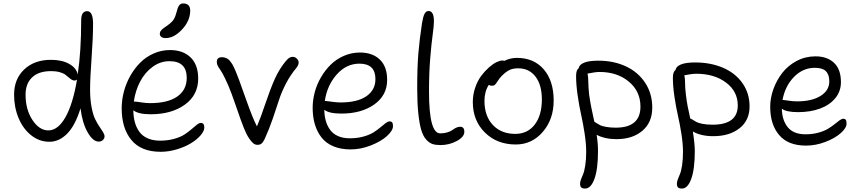

<svg xmlns="http://www.w3.org/2000/svg" viewBox="-20 -823 4944 1104"><path d="M264.2 -7.8Q206.1 -7.8 159.2 -45.2Q112.3 -82.5 86.7 -144.3Q61 -206.1 61 -278.8Q61 -368.7 119.4 -423.8Q177.7 -479 272.9 -479Q336.9 -479 378.4 -455.3Q419.9 -431.6 426.8 -395Q446.8 -526.9 446.8 -706.1Q446.8 -758.8 481 -758.8Q515.1 -758.8 515.1 -686Q515.1 -606.9 506.6 -490Q498 -373 498 -308.1Q498 -251 506.6 -206.5Q515.1 -162.1 527.3 -137.5Q539.6 -112.8 551.8 -95Q564 -77.1 572.5 -63.5Q581.1 -49.8 581.1 -38.1Q581.1 -27.3 571.8 -18.1Q562.5 -8.8 547.9 -8.8Q514.2 -8.8 483.6 -62.7Q453.1 -116.7 442.9 -200.2Q412.6 -101.6 366.5 -54.7Q320.3 -7.8 264.2 -7.8ZM127 -278.8Q127 -192.9 166.5 -133.1Q206.1 -73.2 257.8 -73.2Q313 -73.2 356 -148.4Q398.9 -223.6 422.9 -365.2Q415.5 -359.9 409.2 -359.9Q399.4 -359.9 390.9 -365.5Q382.3 -371.1 373.8 -378.9Q365.2 -386.7 354 -394.8Q342.8 -402.8 322 -408.4Q301.3 -414.1 273.9 -414.1Q202.6 -414.1 164.8 -378.2Q127 -342.3 127 -278.8Z M932.6 -604Q916.5 -604 907.7 -610.6Q898.9 -617.2 898.9 -628.9Q898.9 -632.3 899.9 -635.7Q900.9 -639.2 901.9 -641.6Q902.8 -644 905.8 -647.2Q908.7 -650.4 910.4 -652.3Q912.1 -654.3 916.7 -658Q921.4 -661.6 924.1 -663.6Q926.8 -665.5 933.1 -669.9Q939.5 -674.3 942.9 -676.8Q968.8 -695.3 978.8 -711.2Q988.8 -727.1 996.6 -757.8Q1002.9 -783.7 1011.5 -793.5Q1020 -803.2 1032.7 -803.2Q1073.7 -803.2 1073.7 -762.2Q1073.7 -704.1 1027.3 -654.1Q981 -604 932.6 -604ZM903.8 49.8Q791.5 49.8 735.6 -17.8Q679.7 -85.4 679.7 -200.2Q679.7 -247.6 692.1 -295.4Q704.6 -343.3 728.8 -386.2Q752.9 -429.2 785.9 -462.4Q818.8 -495.6 863.5 -515.4Q908.2 -535.2 957.5 -535.2Q1032.2 -535.2 1075.9 -492.9Q1119.6 -450.7 1119.6 -371.1Q1119.6 -276.9 1043.2 -221.4Q966.8 -166 846.7 -166Q774.4 -166 746.6 -189Q747.1 -150.9 755.4 -120.4Q763.7 -89.8 781.2 -65.4Q798.8 -41 829.1 -27.6Q859.4 -14.2 899.9 -14.2Q944.3 -14.2 981.7 -24.7Q1019 -35.2 1041.7 -50.3Q1064.5 -65.4 1081.5 -80.3Q1098.6 -95.2 1111.8 -105.7Q1125 -116.2 1134.8 -116.2Q1154.8 -116.2 1154.8 -89.8Q1154.8 -69.3 1133.3 -44.7Q1111.8 -20 1077.9 0.7Q1043.9 21.5 997.1 35.6Q950.2 49.8 903.8 49.8ZM756.8 -238.8Q764.2 -238.8 791.5 -234.4Q818.8 -230 842.8 -230Q945.3 -230 999.5 -268.1Q1053.7 -306.2 1053.7 -375Q1053.7 -471.2 954.6 -471.2Q902.3 -471.2 857.9 -439Q813.5 -406.7 785.9 -354.2Q758.3 -301.8 749.5 -238.8Z M1460.4 9.8Q1447.8 9.8 1437 1.5Q1426.3 -6.8 1412.6 -26.9Q1397.5 -48.8 1381.8 -87.9Q1366.2 -127 1343.8 -192.9Q1321.3 -258.8 1311.5 -284.2Q1292 -335.9 1273.9 -372.6Q1255.9 -409.2 1246.6 -421.6Q1237.3 -434.1 1231.9 -444.8Q1226.6 -455.6 1226.6 -466.8Q1226.6 -494.1 1256.3 -494.1Q1266.1 -494.1 1275.1 -491Q1284.2 -487.8 1290.8 -483.4Q1297.4 -479 1304.4 -469.7Q1311.5 -460.4 1315.9 -453.6Q1320.3 -446.8 1326.4 -433.1Q1332.5 -419.4 1335.7 -411.9Q1338.9 -404.3 1345.2 -387.7Q1351.6 -371.1 1354.5 -363.8Q1360.8 -347.7 1397.2 -244.6Q1433.6 -141.6 1457.5 -96.2Q1478 -144 1506.6 -229Q1535.2 -314 1561 -371.1Q1586.9 -428.2 1624.5 -473.1Q1633.3 -482.9 1637.2 -486.3Q1641.1 -489.7 1647.9 -492.9Q1654.8 -496.1 1663.6 -496.1Q1676.8 -496.1 1687 -485.8Q1697.3 -475.6 1697.3 -463.9Q1697.3 -449.2 1684.6 -433.1Q1648.9 -390.6 1623.3 -340.6Q1597.7 -290.5 1584.5 -249Q1571.3 -207.5 1549.1 -142.8Q1526.9 -78.1 1502.4 -24.9Q1493.2 -5.4 1484.1 2.2Q1475.1 9.8 1460.4 9.8Z M1995.6 36.1Q1939.9 36.1 1897.7 18.6Q1855.5 1 1829.6 -31.5Q1803.7 -64 1790.8 -106.9Q1777.8 -149.9 1777.8 -203.1Q1777.8 -248 1790 -293.5Q1802.2 -338.9 1826.2 -379.6Q1850.1 -420.4 1882.3 -451.9Q1914.6 -483.4 1958 -502.2Q2001.5 -521 2049.8 -521Q2121.6 -521 2163.8 -480.7Q2206.1 -440.4 2206.1 -363.8Q2206.1 -274.9 2132.1 -222.4Q2058.1 -169.9 1942.9 -169.9Q1871.6 -169.9 1844.7 -191.9Q1845.2 -156.7 1853.3 -128.2Q1861.3 -99.6 1878.2 -76.4Q1895 -53.2 1923.8 -40.5Q1952.6 -27.8 1991.7 -27.8Q2034.2 -27.8 2070.1 -37.8Q2106 -47.9 2128.2 -62Q2150.4 -76.2 2167.2 -90.6Q2184.1 -105 2197.3 -115Q2210.4 -125 2219.7 -125Q2230.5 -125 2235.1 -118.7Q2239.7 -112.3 2239.7 -98.1Q2239.7 -72.3 2205.3 -41Q2170.9 -9.8 2112.5 13.2Q2054.2 36.1 1995.6 36.1ZM1855 -242.2Q1861.3 -242.2 1887.9 -238Q1914.6 -233.9 1939 -233.9Q2034.2 -233.9 2086.4 -269.5Q2138.7 -305.2 2138.7 -368.2Q2138.7 -457 2046.9 -457Q1971.7 -457 1916.3 -394.8Q1860.8 -332.5 1847.7 -242.2Z M2512.7 11.2Q2485.4 11.2 2466.8 5.1Q2448.2 -1 2430.4 -20.8Q2412.6 -40.5 2402.1 -75.9Q2391.6 -111.3 2385.3 -171.4Q2378.9 -231.4 2378.9 -316.9Q2378.9 -436.5 2385.7 -517.6Q2392.6 -598.6 2406.7 -690.9Q2413.1 -729 2421.6 -744.4Q2430.2 -759.8 2443.8 -759.8Q2475.1 -759.8 2475.1 -701.2Q2475.1 -675.3 2468 -624.5Q2460.9 -573.7 2453.9 -489.3Q2446.8 -404.8 2446.8 -296.9Q2446.8 -56.2 2510.7 -56.2Q2534.2 -56.2 2552.7 -62Q2571.3 -67.9 2580.8 -75.2Q2590.3 -82.5 2602.3 -88.4Q2614.3 -94.2 2626 -94.2Q2649.9 -94.2 2649.9 -64.9Q2649.9 -35.6 2606.4 -12.2Q2563 11.2 2512.7 11.2Z M2945.8 7.8Q2837.9 7.8 2768.3 -60.8Q2698.7 -129.4 2698.7 -235.8Q2698.7 -278.8 2712.2 -318.4Q2725.6 -357.9 2746.1 -385.5Q2766.6 -413.1 2790 -434.1Q2813.5 -455.1 2834 -465.1Q2854.5 -475.1 2867.7 -475.1Q2877 -475.1 2879.9 -473.1Q2915 -490.2 2951.7 -490.2Q3049.8 -490.2 3106.7 -424.1Q3163.6 -357.9 3163.6 -245.1Q3163.6 -137.2 3101.1 -64.7Q3038.6 7.8 2945.8 7.8ZM2765.6 -243.2Q2765.6 -156.2 2813.7 -104.7Q2861.8 -53.2 2942.9 -53.2Q3013.7 -53.2 3054.7 -106.7Q3095.7 -160.2 3095.7 -251Q3095.7 -334.5 3059.3 -382.3Q3022.9 -430.2 2959.5 -430.2Q2928.2 -430.2 2908 -419.7Q2887.7 -409.2 2864.7 -386.2Q2852.5 -374 2842.8 -358.4Q2833 -342.8 2826.7 -336.4Q2820.3 -330.1 2808.6 -330.1Q2796.9 -330.1 2790.5 -335Q2765.6 -295.9 2765.6 -243.2Z M3344.2 261.2Q3329.1 261.2 3322.3 254.9Q3315.4 248.5 3315.4 232.9Q3315.4 222.7 3320.8 208.3Q3326.2 193.8 3333 178.2Q3339.8 162.6 3345.2 128.4Q3350.6 94.2 3350.6 49.8Q3350.6 4.4 3341.6 -55.2Q3332.5 -114.7 3321.5 -163.6Q3310.5 -212.4 3301.5 -274.2Q3292.5 -335.9 3292.5 -386.2Q3292.5 -420.4 3307.6 -431.2Q3310.5 -450.7 3338.1 -462.4Q3365.7 -474.1 3420.4 -474.1Q3508.8 -474.1 3578.9 -441.4Q3648.9 -408.7 3689.7 -346.9Q3730.5 -285.2 3730.5 -204.1Q3730.5 -119.1 3673.6 -71Q3616.7 -22.9 3525.4 -22.9Q3458 -22.9 3410.6 -47.9Q3418.5 0 3418.5 45.9Q3418.5 148.9 3398.2 205.1Q3377.9 261.2 3344.2 261.2ZM3362.3 -363.8Q3362.3 -342.3 3364 -319.1Q3365.7 -295.9 3367.4 -280Q3369.1 -264.2 3374 -237.3Q3378.9 -210.4 3380.9 -200.9Q3382.8 -191.4 3389.6 -159.9Q3396.5 -128.4 3397.5 -123Q3400.4 -121.6 3411.1 -114.5Q3421.9 -107.4 3431.9 -102.5Q3441.9 -97.7 3465.6 -93.3Q3489.3 -88.9 3520.5 -88.9Q3662.6 -88.9 3662.6 -210Q3662.6 -297.9 3595.9 -353.5Q3529.3 -409.2 3427.2 -409.2Q3403.8 -409.2 3358.4 -399.9Q3362.3 -380.4 3362.3 -363.8Z M3900.9 261.2Q3885.7 261.2 3878.9 254.9Q3872.1 248.5 3872.1 232.9Q3872.1 222.7 3877.4 208.3Q3882.8 193.8 3889.6 178.2Q3896.5 162.6 3901.9 128.4Q3907.2 94.2 3907.2 49.8Q3907.2 5.4 3898.2 -52.5Q3889.2 -110.4 3878.2 -158Q3867.2 -205.6 3858.2 -266.1Q3849.1 -326.7 3849.1 -376Q3849.1 -410.2 3864.3 -420.9Q3867.2 -440.4 3894.8 -452.1Q3922.4 -463.9 3977.1 -463.9Q4066.4 -463.9 4137.5 -433.3Q4208.5 -402.8 4249.3 -344.7Q4290 -286.6 4290 -210.9Q4290 -130.9 4232.2 -85.4Q4174.3 -40 4082 -40Q4010.3 -40 3963.9 -66.9Q3975.1 4.4 3975.1 45.9Q3975.1 148.9 3954.8 205.1Q3934.6 261.2 3900.9 261.2ZM3918.9 -354Q3918.9 -317.4 3924.1 -276.9Q3929.2 -236.3 3934.3 -210.7Q3939.5 -185.1 3949.2 -141.1Q3954.6 -140.1 3963.9 -134Q3973.1 -127.9 3983.4 -122.1Q3993.7 -116.2 4018.3 -111.1Q4043 -106 4077.1 -106Q4222.2 -106 4222.2 -216.8Q4222.2 -297.4 4154.8 -348.1Q4087.4 -398.9 3983.9 -398.9Q3958 -398.9 3915 -390.1Q3918.9 -370.6 3918.9 -354Z M4614.7 14.2Q4511.7 14.2 4460.2 -46.4Q4408.7 -106.9 4408.7 -209Q4408.7 -259.8 4427.2 -311Q4445.8 -362.3 4478.5 -404.3Q4511.2 -446.3 4561 -472.7Q4610.8 -499 4668.5 -499Q4736.8 -499 4776.1 -461.4Q4815.4 -423.8 4815.4 -351.1Q4815.4 -298.3 4783.2 -258.8Q4751 -219.2 4695.3 -198.7Q4639.6 -178.2 4568.8 -178.2Q4500.5 -178.2 4475.6 -198.2Q4476.6 -132.3 4509.5 -91.6Q4542.5 -50.8 4611.8 -50.8Q4651.9 -50.8 4685.5 -60.1Q4719.2 -69.3 4740.5 -82.3Q4761.7 -95.2 4778.1 -108.4Q4794.4 -121.6 4807.1 -130.9Q4819.8 -140.1 4828.6 -140.1Q4839.4 -140.1 4843.5 -133.5Q4847.7 -127 4847.7 -111.8Q4847.7 -87.4 4814.7 -57.9Q4781.7 -28.3 4726.3 -7.1Q4670.9 14.2 4614.7 14.2ZM4485.8 -248Q4490.2 -248 4514.6 -244.1Q4539.1 -240.2 4564.5 -240.2Q4648.4 -240.2 4698.5 -271.7Q4748.5 -303.2 4748.5 -355Q4748.5 -394 4728.8 -413.6Q4709 -433.1 4665.5 -433.1Q4596.2 -433.1 4544.9 -380.1Q4493.7 -327.1 4479.5 -248Z"/></svg>

Font: Shantell Sans Irregular
Style: Regular
Weight: 300
Designer: Stephen Nixon, Anya Danilova, Shantell Martin
Foundry: Arrow Type
Version: Version 1.006;[9816181b4]